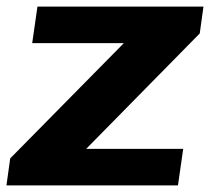

<svg xmlns="http://www.w3.org/2000/svg" viewBox="-25 -560 635 580"><path d="M5.8 -81.5 404.3 -485.7 414.3 -429.8H72.3L88.1 -540H589.6L578.4 -459L177.3 -51.3L168.9 -110.2H528.4L512.6 0H-5.5Z"/></svg>

Font: Pathway Extreme 8pt Thin
Style: Italic
Weight: 100
Italic angle: -8°
Designer: Eduardo Rodriguez Tunni
Foundry: Eduardo Rodriguez Tunni
Version: Version 1.000